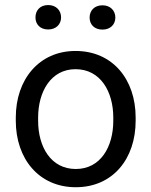

<svg xmlns="http://www.w3.org/2000/svg" viewBox="-20 -743 609 772"><path d="M43.5 -257.3C43.5 -105 136.2 9.8 284.7 9.8C434.1 9.8 525.4 -105 525.4 -257.3V-270.5C525.4 -423.3 433.1 -538.1 283.7 -538.1C136.7 -538.1 43.5 -423.3 43.5 -270.5ZM133.3 -270.5C133.3 -373.5 184.1 -464.8 283.7 -464.8C384.8 -464.8 435.5 -373.5 435.5 -270.5V-257.3C435.5 -153.3 384.8 -63.5 284.7 -63.5C184.1 -63.5 133.3 -153.3 133.3 -257.3ZM122.6 -672.9C122.6 -645.5 141.1 -624.5 173.8 -624.5C205.6 -624.5 225.6 -645.5 225.6 -672.9C225.6 -701.2 205.6 -722.7 173.8 -722.7C141.1 -722.7 122.6 -701.2 122.6 -672.9ZM340.3 -672.4C340.3 -644.5 359.4 -624 392.1 -624C423.8 -624 443.8 -644.5 443.8 -672.4C443.8 -700.2 423.8 -721.7 392.1 -721.7C359.4 -721.7 340.3 -700.2 340.3 -672.4Z"/></svg>

Font: Bert Sans
Style: Regular
Weight: 400
Designer: Christian Robertson (Google), Cristiano Sobral
Foundry: Google, Cristiano Sobral
Version: Version 3.101